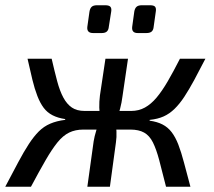

<svg xmlns="http://www.w3.org/2000/svg" viewBox="-31 -712 817 732"><path d="M166 -488Q177 -440 187 -402.5Q197 -365 210.5 -340Q224 -315 243 -302Q262 -289 292 -289L287 -218Q256 -218 232.5 -206.5Q209 -195 188 -169Q167 -143 143 -101.5Q119 -60 87 0H-11Q17 -53 38.5 -93.5Q60 -134 79 -163Q98 -192 117 -211Q136 -230 160.5 -240.5Q185 -251 217 -255L218 -258Q190 -262 169.5 -272.5Q149 -283 135.5 -301Q122 -319 111.5 -346Q101 -373 92.5 -408Q84 -443 74 -488ZM362 -289 353 -218H261L271 -289ZM457 -488 436 -345Q433 -321 427 -298Q421 -275 409 -251Q412 -232 413 -210.5Q414 -189 411 -169L388 0H302L326 -173Q329 -192 336 -214.5Q343 -237 352 -259Q348 -280 347.5 -302Q347 -324 350 -348L371 -488ZM496 -289 487 -218H400L409 -289ZM752 -488Q729 -443 709.5 -407Q690 -371 672 -343.5Q654 -316 634.5 -297Q615 -278 592.5 -268Q570 -258 540 -255L539 -252Q568 -248 588.5 -237.5Q609 -227 623.5 -208Q638 -189 649 -160.5Q660 -132 670.5 -92Q681 -52 695 0H602Q587 -60 576 -101.5Q565 -143 552 -169Q539 -195 518.5 -206.5Q498 -218 466 -218L469 -289Q498 -289 521.5 -302Q545 -315 566 -340Q587 -365 608.5 -402Q630 -439 655 -488ZM370 -692Q385 -692 390 -686Q395 -680 393 -668L384 -611Q383 -598 376.5 -592Q370 -586 357 -586H324Q299 -586 302 -610L310 -667Q312 -680 318.5 -686Q325 -692 339 -692ZM541 -692Q556 -692 560.5 -686Q565 -680 563 -668L555 -611Q554 -598 547.5 -592Q541 -586 527 -586H494Q470 -586 473 -610L481 -668Q483 -680 489.5 -686Q496 -692 510 -692Z"/></svg>

Font: Exo 2 Medium
Style: Italic
Weight: 500
Italic angle: -8°
Designer: Natanael Gama
Foundry: Natanael Gama
Version: Version 2.010